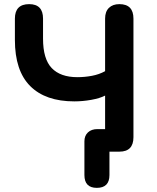

<svg xmlns="http://www.w3.org/2000/svg" viewBox="-20 -733 757 928"><path d="M448 175Q388 175 388 113V-50Q388 -77 405 -93Q422 -109 451 -109H488V-271Q463 -258 421.5 -250.5Q380 -243 339 -243Q200 -243 126 -317Q52 -391 52 -540V-643Q52 -713 121 -713Q188 -713 188 -643V-546Q188 -448 230 -404Q272 -360 354 -360Q389 -360 424 -366.5Q459 -373 488 -389V-643Q488 -677 506.5 -695Q525 -713 557 -713Q625 -713 625 -643V-70Q625 0 557 0H509V113Q509 175 448 175Z"/></svg>

Font: Chiron GoRound TC SB
Style: Regular
Weight: 500
Designer: Ryoko NISHIZUKA 西塚涼子 (kana, bopomofo & ideographs); Paul D. Hunt (Latin, Greek & Cyrillic); Sandoll Communications 산돌커뮤니
Foundry: Adobe
Version: Version 1.000;hotconv 1.1.1;makeotfexe 2.6.0